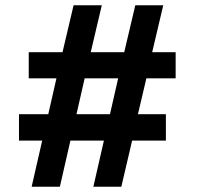

<svg xmlns="http://www.w3.org/2000/svg" viewBox="-20 -708 766 728"><path d="M100 0 140 -175H52V-275H163L194 -411H89V-510H217L259 -688H366L324 -510H451L493 -688H599L557 -510H646V-411H535L503 -275H609V-175H481L440 0H334L374 -175H247L207 0ZM270 -275H397L428 -411H301Z"/></svg>

Font: Saira Thin
Style: Bold
Weight: 700
Version: Version 1.101